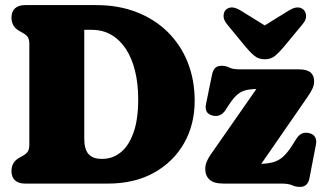

<svg xmlns="http://www.w3.org/2000/svg" viewBox="-20 -720 1268 753"><path d="M25 -49Q25 -84.5 56 -101.5L71 -110Q85 -118 90 -127.2Q95 -136.5 95 -153V-547Q95 -563.5 90 -572.8Q85 -582 71 -590L56 -598.5Q25 -615.5 25 -651Q25 -674.5 38.8 -687.2Q52.5 -700 78.5 -700H358Q444.5 -700 515.5 -672.5Q586.5 -645 637.5 -594.8Q688.5 -544.5 716 -475.8Q743.5 -407 743.5 -324.5Q743.5 -231 701.5 -157.8Q659.5 -84.5 583.2 -42.2Q507 0 403 0H78.5Q52.5 0 38.8 -12.8Q25 -25.5 25 -49ZM382.5 -97Q421 -97 452.8 -122Q484.5 -147 503.2 -198.8Q522 -250.5 522 -330Q522 -391 509.8 -441.2Q497.5 -491.5 473.8 -527.8Q450 -564 416.5 -583.5Q383 -603 340 -603H310.5V-175.5Q310.5 -134 327.5 -115.5Q344.5 -97 376.5 -97ZM1183.5 -336 970.5 -28 945 -77H988Q1026 -77 1050 -83.5Q1074 -90 1092 -107Q1110 -124 1129 -154.5L1142.5 -176Q1151.5 -190.5 1164.2 -196.2Q1177 -202 1194 -197.5Q1210 -193.5 1216.2 -181.2Q1222.5 -169 1219 -152.5L1193.5 -20.5Q1190 -3.5 1180.8 4.8Q1171.5 13 1157 13Q1139.5 13 1125.5 6.5Q1111.5 0 1082 0H857Q818.5 0 801.8 -15.5Q785 -31 785 -57Q785 -71.5 790.2 -84.8Q795.5 -98 805 -112L1020 -420.5L1051.5 -371H990.5Q964 -371 945 -366.5Q926 -362 911 -349.2Q896 -336.5 879.5 -311.5L864.5 -288.5Q855 -273.5 841 -268Q827 -262.5 811 -267.5Q795 -272.5 789.8 -284Q784.5 -295.5 788 -312L811.5 -427Q815.5 -445.5 824.2 -453.8Q833 -462 850 -462Q866 -462 879.5 -455Q893 -448 922.5 -448H1152Q1183.5 -448 1197.8 -436Q1212 -424 1212 -401Q1212 -387 1205.5 -372.5Q1199 -358 1183.5 -336ZM1061.5 -593.5 925 -678Q906 -690 891 -690.8Q876 -691.5 865.5 -681.5Q857.5 -673.5 856.8 -658.2Q856 -643 870 -625.5L943.5 -536Q961.5 -514.5 977.8 -501Q994 -487.5 1018.5 -487.5Q1042.5 -487.5 1058.8 -501Q1075 -514.5 1093 -536L1167 -625.5Q1181.5 -643 1180.5 -658.2Q1179.5 -673.5 1171 -681.5Q1160.5 -691.5 1145.5 -690.8Q1130.5 -690 1111.5 -678L975 -593.5Z"/></svg>

Font: Fraunces 144pt S100 Black
Style: Regular
Weight: 900
Version: Version 1.000